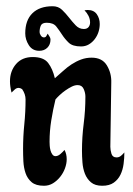

<svg xmlns="http://www.w3.org/2000/svg" viewBox="-20 -586 428 616"><path d="M85 -403Q120 -403 134.5 -384Q149 -365 156 -335Q169 -346 182 -358Q195 -370 209.5 -379.5Q224 -389 240 -395Q256 -401 274 -401Q308 -401 323 -376Q338 -351 337 -321L334 -115Q334 -105 337.5 -93Q341 -81 354 -81Q362 -81 368 -86Q374 -91 379 -97Q379 -79 376.5 -60Q374 -41 366.5 -25.5Q359 -10 345 0Q331 10 308 10Q285 10 272 -1Q259 -12 252.5 -28.5Q246 -45 244.5 -65Q243 -85 243 -102Q243 -146 248.5 -189Q254 -232 254 -276Q254 -288 248.5 -300.5Q243 -313 229 -313Q220 -313 210 -308Q200 -303 190 -296Q180 -289 171.5 -281Q163 -273 158 -267Q150 -234 144.5 -200Q139 -166 139 -131Q139 -126 139.5 -118.5Q140 -111 142 -103.5Q144 -96 148 -90.5Q152 -85 158 -85Q166 -85 174 -92Q182 -99 187 -105Q194 -92 194 -75Q194 -61 188.5 -46Q183 -31 173 -18.5Q163 -6 150 2Q137 10 121 10Q95 10 81.5 -1.5Q68 -13 62 -30.5Q56 -48 55 -68.5Q54 -89 54 -108Q54 -148 58 -187.5Q62 -227 62 -267Q62 -284 51 -300Q45 -304 40 -304Q33 -304 27.5 -299Q22 -294 17 -289Q12 -309 12 -325Q12 -358 31.5 -380.5Q51 -403 85 -403ZM149 -566Q167 -566 179 -554.5Q191 -543 201.5 -529.5Q212 -516 223 -504.5Q234 -493 249 -493Q259 -493 264 -499Q269 -505 269 -514Q269 -525 264 -535Q259 -545 251 -553L261 -554Q281 -554 290.5 -540.5Q300 -527 300 -509Q300 -496 296 -483.5Q292 -471 284 -460.5Q276 -450 265 -443.5Q254 -437 240 -437Q213 -437 200.5 -449Q188 -461 179 -475Q170 -489 160.5 -501Q151 -513 130 -513Q115 -513 111 -504Q107 -495 107 -483Q107 -478 111 -472Q115 -466 121 -466Q126 -466 128.5 -470Q131 -474 133 -478Q136 -473 139 -468.5Q142 -464 142 -459Q142 -443 132 -433Q122 -423 106 -423Q84 -423 72.5 -441Q61 -459 61 -479Q61 -521 84 -543.5Q107 -566 149 -566Z"/></svg>

Font: Gloria
Style: Regular
Weight: 400
Designer: Peter Wiegel
Foundry: Peter Wiegel
Version: Version 1.000